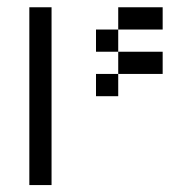

<svg xmlns="http://www.w3.org/2000/svg" viewBox="-20 -708 540 540"><path d="M437.5 -500V-562.5H312.5V-500H250V-437.5H312.5V-500ZM437.5 -625V-687.5H312.5V-625H250V-562.5H312.5V-625ZM62.5 -687.5Q62.5 -687.5 62.5 -187.5H125Q125 -187.5 125 -687.5Z"/></svg>

Font: Unifont
Style: Regular
Weight: 500
Version: Version 15.1.04